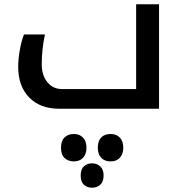

<svg xmlns="http://www.w3.org/2000/svg" viewBox="-20 -508 848 897"><path d="M256 0Q168 0 116.5 -52.5Q65 -105 65 -196Q65 -231 72.5 -274Q80 -317 92 -347H190Q175 -278 175 -208Q175 -157 201 -124.5Q227 -92 269 -92H616V-488H723V0ZM325 246Q299 246 282 230.5Q265 215 265 182Q265 150 281.5 134Q298 118 325 118Q352 118 368 135Q384 152 384 182Q384 211 368.5 228.5Q353 246 325 246ZM497 246Q469 246 453 229.5Q437 213 437 182Q437 151 452.5 134.5Q468 118 497 118Q524 118 540 135Q556 152 556 182Q556 211 540.5 228.5Q525 246 497 246ZM410 369Q388 369 372.5 355.5Q357 342 357 312Q357 282 372.5 268.5Q388 255 410 255Q433 255 448.5 269.5Q464 284 464 312Q464 341 448.5 355Q433 369 410 369Z"/></svg>

Font: Noto Kufi Arabic Medium
Style: Regular
Weight: 500
Designer: Monotype Design Team, David Williams, Khaled Hosny
Foundry: Google LLC
Version: Version 2.109; ttfautohint (v1.8.4.7-5d5b)